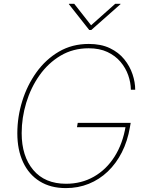

<svg xmlns="http://www.w3.org/2000/svg" viewBox="-20 -965 758 995"><path d="M321.3 9.8Q242.2 9.8 185.8 -25.4Q129.4 -60.5 99.6 -124.5Q69.8 -188.5 69.8 -274.4Q69.8 -358.9 95.2 -440.9Q120.6 -522.9 168.7 -590.1Q216.8 -657.2 285.2 -697.3Q353.5 -737.3 439.9 -737.3Q503.9 -737.3 549.6 -715.3Q595.2 -693.4 624 -657.7Q652.8 -622.1 666.7 -580.6Q680.7 -539.1 680.7 -500H658.2Q657.7 -537.1 644.5 -575Q631.3 -612.8 604.5 -644.5Q577.6 -676.3 536.6 -695.6Q495.6 -714.8 439.5 -714.8Q358.4 -714.8 293.9 -676.5Q229.5 -638.2 184.6 -574.5Q139.6 -510.7 116 -432.6Q92.3 -354.5 92.3 -274.9Q92.3 -155.8 152.3 -84.2Q212.4 -12.7 322.3 -12.7Q401.9 -12.7 466.3 -49.3Q530.8 -85.9 573.5 -153.1Q616.2 -220.2 631.3 -311.5L640.6 -305.7H378.9L382.8 -328.1H657.2L653.3 -305.7Q641.1 -233.9 611.6 -175.8Q582 -117.7 538.6 -76.2Q495.1 -34.7 440.2 -12.5Q385.3 9.8 321.3 9.8ZM364.7 -945.3 452.1 -834 577.1 -945.3H604.5V-943.4L453.1 -809.6H442.4L336.9 -943.4L337.4 -945.3Z"/></svg>

Font: Inter 20pt Thin
Style: Italic
Weight: 250
Italic angle: -9.3988°
Version: Version 4.001;git-66647c0bb